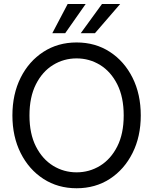

<svg xmlns="http://www.w3.org/2000/svg" viewBox="-20 -958 789 989"><path d="M374.5 11.7Q278.3 11.7 203.6 -36.6Q128.9 -85 86.4 -169.7Q43.9 -254.4 43.9 -363.3Q43.9 -473.1 86.4 -557.9Q128.9 -642.6 203.6 -690.9Q278.3 -739.3 374.5 -739.3Q471.2 -739.3 545.7 -690.9Q620.1 -642.6 662.6 -557.9Q705.1 -473.1 705.1 -363.3Q705.1 -254.4 662.6 -169.7Q620.1 -85 545.7 -36.6Q471.2 11.7 374.5 11.7ZM374.5 -70.3Q440.4 -70.3 495.6 -104.2Q550.8 -138.2 584 -203.6Q617.2 -269 617.2 -363.3Q617.2 -458 584 -523.7Q550.8 -589.4 495.6 -623.3Q440.4 -657.2 374.5 -657.2Q308.6 -657.2 253.4 -623.3Q198.2 -589.4 165 -523.7Q131.8 -458 131.8 -363.3Q131.8 -269 165 -203.6Q198.2 -138.2 253.4 -104.2Q308.6 -70.3 374.5 -70.3ZM396 -787.1 505.4 -937.5H599.1L469.2 -787.1ZM249.5 -787.1 328.6 -937.5H421.4L315.9 -787.1Z"/></svg>

Font: Inter Display
Style: Regular
Weight: 400
Designer: Rasmus Andersson
Foundry: rsms
Version: Version 4.000;git-37864ae